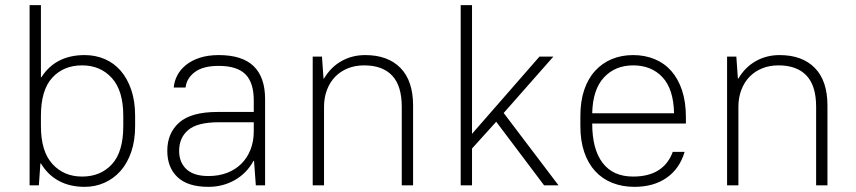

<svg xmlns="http://www.w3.org/2000/svg" viewBox="-20 -720 3325 746"><path d="M95 -700H139V-420H141Q196 -506 309 -506Q351 -506 387 -490.5Q423 -475 449 -445Q475 -415 490 -371Q505 -327 505 -270V-230Q505 -174 490 -130Q475 -86 448.5 -56Q422 -26 386 -10Q350 6 309 6Q252 6 209 -17Q166 -40 139 -85H137L131 0H95ZM299 -34Q371 -34 415 -82Q459 -130 459 -230V-270Q459 -368 414.5 -417Q370 -466 299 -466Q227 -466 183 -418Q139 -370 139 -270V-230Q139 -132 183.5 -83Q228 -34 299 -34Z M790 6Q710 6 670 -31.5Q630 -69 630 -134Q630 -203 676.5 -244Q723 -285 825 -285H966V-330Q966 -399 933.5 -431.5Q901 -464 830 -464Q769 -464 737 -440Q705 -416 701 -380H655Q657 -404 668.5 -426.5Q680 -449 702 -467Q724 -485 756 -495.5Q788 -506 830 -506Q921 -506 965.5 -463Q1010 -420 1010 -335V0H974L967 -95H965Q939 -47 892.5 -20.5Q846 6 790 6ZM790 -36Q830 -36 862.5 -48.5Q895 -61 918 -84Q941 -107 953.5 -139Q966 -171 966 -210V-245H830Q747 -245 711.5 -215Q676 -185 676 -134Q676 -89 704.5 -62.5Q733 -36 790 -36Z M1195 -500H1231L1237 -415H1239Q1265 -459 1306.5 -482.5Q1348 -506 1399 -506Q1487 -506 1536 -456Q1585 -406 1585 -310V0H1541V-305Q1541 -387 1503.5 -426.5Q1466 -466 1395 -466Q1360 -466 1331.5 -454.5Q1303 -443 1282.5 -422Q1262 -401 1250.5 -371Q1239 -341 1239 -305V0H1195Z M1770 -700H1814V-200L2076 -500H2130L1937 -281L2150 0H2094L1908 -247L1814 -143V0H1770Z M2445 6Q2398 6 2359 -9.5Q2320 -25 2292.5 -55Q2265 -85 2250 -129Q2235 -173 2235 -230V-270Q2235 -327 2250 -371Q2265 -415 2292.5 -445Q2320 -475 2357.5 -490.5Q2395 -506 2440 -506Q2485 -506 2523 -490.5Q2561 -475 2588 -444.5Q2615 -414 2630 -369Q2645 -324 2645 -265V-240H2281Q2281 -140 2321.5 -87Q2362 -34 2440 -34Q2500 -34 2538.5 -58.5Q2577 -83 2594 -130H2640Q2621 -65 2570.5 -29.5Q2520 6 2445 6ZM2440 -466Q2370 -466 2326.5 -419Q2283 -372 2281 -280H2599Q2597 -374 2554 -420Q2511 -466 2440 -466Z M2805 -500H2841L2847 -415H2849Q2875 -459 2916.5 -482.5Q2958 -506 3009 -506Q3097 -506 3146 -456Q3195 -406 3195 -310V0H3151V-305Q3151 -387 3113.5 -426.5Q3076 -466 3005 -466Q2970 -466 2941.5 -454.5Q2913 -443 2892.5 -422Q2872 -401 2860.5 -371Q2849 -341 2849 -305V0H2805Z"/></svg>

Font: PT Root UI Light
Style: Regular
Weight: 300
Designer: Vitaly Kuzmin
Foundry: ParaType Ltd.
Version: Version 2.000G